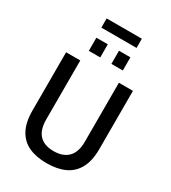

<svg xmlns="http://www.w3.org/2000/svg" viewBox="-240 -1133 1127 1266"><g transform="rotate(30 323.5 -500.5)"><path d="M322 12Q243 12 186.5 -14Q130 -40 99.5 -96.5Q69 -153 69 -243V-686H177V-237Q177 -158 214 -119Q251 -80 322 -80Q394 -80 432.5 -119Q471 -158 471 -237V-686H578V-243Q578 -153 547 -96.5Q516 -40 459 -14Q402 12 322 12ZM194 -769V-869H281V-769ZM366 -769V-869H453V-769ZM189 -943V-1013H457V-943Z"/></g></svg>

Font: Archivo SemiCondensed Medium
Style: Regular
Weight: 500
Width: 4
Designer: Hector Gatti
Foundry: Omnibus-Type
Version: Version 2.001